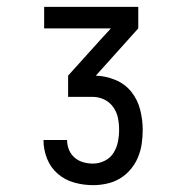

<svg xmlns="http://www.w3.org/2000/svg" viewBox="-20 -858 540 561"><path d="M252 -317Q224 -317 197 -324.5Q170 -332 149 -350Q128 -368 117.5 -394.5Q107 -421 107 -449H176Q176 -434 181.5 -420.5Q187 -407 198 -397.5Q209 -388 223 -384Q237 -380 252 -380Q269 -380 285.5 -388Q302 -396 311.5 -411Q321 -426 324.5 -443.5Q328 -461 328 -479Q328 -497 324.5 -514Q321 -531 310.5 -545.5Q300 -560 284 -567.5Q268 -575 250 -575H179V-637L270 -738L304 -775H109V-838H384V-775L260 -637Q289 -636 317 -624.5Q345 -613 363.5 -590Q382 -567 389.5 -537.5Q397 -508 397 -479Q397 -458 394 -437.5Q391 -417 383 -398Q375 -379 361.5 -363Q348 -347 330.5 -336.5Q313 -326 292.5 -321.5Q272 -317 252 -317Z"/></svg>

Font: HulyMono
Style: Regular
Weight: 400
Monospace: yes
Designer: Belleve Invis
Foundry: Belleve Invis
Version: Version 33.2.5; ttfautohint (v1.8.4)